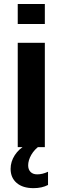

<svg xmlns="http://www.w3.org/2000/svg" viewBox="-20 -745 318 972"><path d="M207 -724.6V-623.5H69.8V-724.6ZM207 -528.3V0H69.8V-528.3ZM223.1 191.4Q192.4 207.5 149.4 207.5Q95.2 207.5 64.5 181.2Q33.7 154.8 33.7 109.9Q33.7 73.2 54.9 40.5Q76.2 7.8 110.8 -10.3H185.5Q154.8 10.3 138.7 38.3Q122.6 66.4 122.6 92.3Q122.6 112.8 134.5 125.2Q146.5 137.7 168.5 137.7Q194.8 137.7 223.1 124.5Z"/></svg>

Font: Arimo
Style: Bold
Weight: 700
Designer: Steve Matteson
Foundry: Monotype Imaging Inc.
Version: Version 1.33